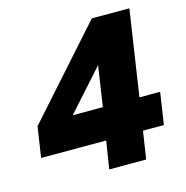

<svg xmlns="http://www.w3.org/2000/svg" viewBox="-106 -823 892 923"><g transform="rotate(-15 339.5 -361.5)"><path d="M325 0 347 -138H23L46 -290L432 -723H619L555 -297H658L634 -138H530L509 0ZM223 -297H373L403 -498Z"/></g></svg>

Font: Public Sans Thin Black
Style: Italic
Weight: 900
Italic angle: -8°
Version: Version 2.001